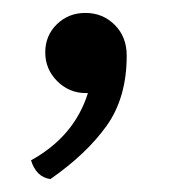

<svg xmlns="http://www.w3.org/2000/svg" viewBox="-20 -131 267 297"><path d="M58 146Q36 143 28 117Q95 80 116 13H113Q87 13 68.5 -5.5Q50 -24 50 -50Q50 -76 68 -93.5Q86 -111 112 -111Q139 -111 157.5 -92.5Q176 -74 176 -45Q176 20 145 63.5Q114 107 58 146Z"/></svg>

Font: Adamina
Style: Regular
Weight: 400
Designer: Cyreal (www.cyreal.org)
Foundry: Cyreal
Version: Version 1.011